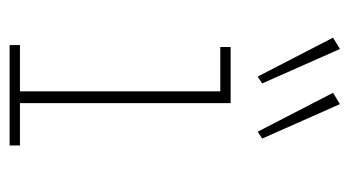

<svg xmlns="http://www.w3.org/2000/svg" viewBox="-180 -530 711 390"><g transform="rotate(90 175.0 -335.5)"><path d="M72 0V-21H166V-428H76V-449H190V-21H276V0ZM136 -504 57 -657 80 -671 150 -513ZM248 -504 169 -657 192 -671 262 -513Z"/></g></svg>

Font: Inconsolata ExtraCondensed ExtraLight
Style: Regular
Weight: 200
Width: 2
Monospace: yes
Designer: Raph Levien, Cyreal, Brenton Simpson
Foundry: Raph Levien, Cyreal, Google
Version: Version 3.001; ttfautohint (v1.8.2.53-6de2)